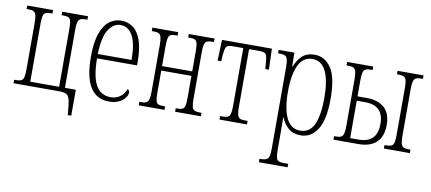

<svg xmlns="http://www.w3.org/2000/svg" viewBox="-70 -805 2929 1304"><g transform="rotate(10 1394.5 -153.5)"><path d="M428 149 422 86Q417 32 401.5 16Q386 0 347 0H28V-24H41Q64 -24 76.5 -30Q89 -36 93.5 -53.5Q98 -71 98 -107V-429Q98 -465 93 -482.5Q88 -500 76 -506Q64 -512 41 -512H28V-536H206V-512H193Q171 -512 159 -506.5Q147 -501 142.5 -483.5Q138 -466 138 -430V-30H337V-430Q337 -466 332.5 -483.5Q328 -501 316 -506.5Q304 -512 282 -512H269V-536H447V-512H434Q411 -512 399 -506Q387 -500 382 -482.5Q377 -465 377 -429V-30H452V149Z M687 10Q514 10 514 -268Q514 -371 536.5 -432Q559 -493 595.5 -519.5Q632 -546 675 -546Q722 -546 757.5 -520Q793 -494 813 -437Q833 -380 833 -285V-265H557Q557 -145 589.5 -83Q622 -21 694 -21Q729 -21 757 -40.5Q785 -60 797 -95Q812 -90 812 -74Q812 -57 797.5 -37.5Q783 -18 755.5 -4Q728 10 687 10ZM790 -295Q789 -412 758.5 -464Q728 -516 676 -516Q628 -516 594 -464.5Q560 -413 557 -295Z M891 0V-24H904Q927 -24 939 -30Q951 -36 956 -53.5Q961 -71 961 -107V-429Q961 -465 956 -482.5Q951 -500 939 -506Q927 -512 904 -512H891V-536H1069V-512H1056Q1033 -512 1021.5 -506.5Q1010 -501 1005.5 -483.5Q1001 -466 1001 -430V-290H1209V-430Q1209 -466 1204.5 -483.5Q1200 -501 1188.5 -506.5Q1177 -512 1155 -512H1142V-536H1320V-512H1306Q1284 -512 1271.5 -506Q1259 -500 1254.5 -482.5Q1250 -465 1250 -429V-107Q1250 -71 1254.5 -53.5Q1259 -36 1271.5 -30Q1284 -24 1306 -24H1320V0H1142V-24H1155Q1177 -24 1188.5 -29.5Q1200 -35 1204.5 -52.5Q1209 -70 1209 -106V-259H1001V-106Q1001 -70 1005 -52.5Q1009 -35 1021 -29.5Q1033 -24 1056 -24H1069V0Z M1448 0V-24H1466Q1488 -24 1500.5 -29.5Q1513 -35 1518 -52.5Q1523 -70 1523 -106V-506H1452Q1429 -506 1417 -501Q1405 -496 1400.5 -479.5Q1396 -463 1393 -428L1391 -392H1366L1371 -536H1715L1720 -392H1695L1692 -428Q1690 -463 1685 -479.5Q1680 -496 1668.5 -501Q1657 -506 1634 -506H1563V-106Q1563 -70 1568 -52.5Q1573 -35 1585 -29.5Q1597 -24 1620 -24H1638V0Z M1762 239V215H1775Q1808 215 1820 200.5Q1832 186 1832 132V-429Q1832 -465 1827 -482.5Q1822 -500 1810 -506Q1798 -512 1775 -512H1762V-536H1870L1872 -441H1875Q1892 -486 1923.5 -516Q1955 -546 2009 -546Q2080 -546 2123.5 -481.5Q2167 -417 2167 -268Q2167 -124 2123.5 -57Q2080 10 2009 10Q1956 10 1924 -18Q1892 -46 1874 -90H1872Q1872 -71 1872.5 -43Q1873 -15 1873 18V134Q1873 169 1877.5 186.5Q1882 204 1894 209.5Q1906 215 1929 215H1960V239ZM1999 -21Q2067 -21 2095.5 -86Q2124 -151 2124 -268Q2124 -386 2093.5 -450.5Q2063 -515 1999 -515Q1935 -515 1904 -449.5Q1873 -384 1873 -268Q1873 -152 1904 -86.5Q1935 -21 1999 -21Z M2582 0V-24H2595Q2617 -24 2629.5 -30Q2642 -36 2646.5 -53.5Q2651 -71 2651 -107V-429Q2651 -465 2646.5 -482.5Q2642 -500 2629.5 -506Q2617 -512 2595 -512H2582V-536H2761V-512H2748Q2725 -512 2713 -506Q2701 -500 2696 -482.5Q2691 -465 2691 -429V-107Q2691 -71 2696 -53.5Q2701 -36 2713 -30Q2725 -24 2748 -24H2761V0ZM2234 0V-24H2247Q2270 -24 2282 -30Q2294 -36 2299 -53.5Q2304 -71 2304 -107V-429Q2304 -465 2299 -482.5Q2294 -500 2282 -506Q2270 -512 2247 -512H2234V-536H2414V-512H2401Q2378 -512 2366 -506.5Q2354 -501 2349 -483.5Q2344 -466 2344 -430V-318H2408Q2486 -318 2529.5 -279Q2573 -240 2573 -160Q2573 -81 2530 -40.5Q2487 0 2408 0ZM2344 -30H2402Q2530 -30 2530 -160Q2530 -288 2402 -288H2344Z"/></g></svg>

Font: Noto Serif ExtraCondensed ExtraLight
Style: Regular
Weight: 200
Width: 2
Designer: Monotype Design Team
Foundry: Monotype Imaging Inc.
Version: Version 2.015